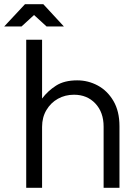

<svg xmlns="http://www.w3.org/2000/svg" viewBox="-59 -888 645 908"><path d="M65 0V-700H140V-422Q167 -458 206 -483Q245 -508 306 -508Q358 -508 403.5 -483.5Q449 -459 477.5 -410.5Q506 -362 506 -291V0H431V-289Q431 -357 392 -398.5Q353 -440 291 -440Q249 -440 215 -421Q181 -402 160.5 -367.5Q140 -333 140 -288V0ZM-39 -763 59 -868H146L243 -763H161L102 -817L43 -763Z"/></svg>

Font: Questrial
Style: Regular
Weight: 400
Designer: Joe Prince, Laura Meseguer
Foundry: Joe Prince, Laura Meseguer
Version: Version 2.000; ttfautohint (v1.8.3)